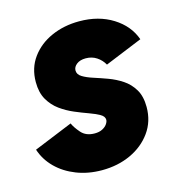

<svg xmlns="http://www.w3.org/2000/svg" viewBox="-89 -612 647 696"><g transform="rotate(-15 235.0 -263.5)"><path d="M210.4 7.8Q158.7 7.8 115 -9.3Q71.3 -26.4 41 -56.6Q10.7 -86.9 -2 -126L143.6 -185.5Q150.9 -168.9 168.7 -148.4Q186.5 -127.9 219.2 -127.9Q236.3 -127.9 248 -134Q259.8 -140.1 265.9 -148.9Q272 -157.7 272 -165Q272 -177.7 256.6 -186.5Q241.2 -195.3 217.3 -203.9Q193.4 -212.4 166.3 -223.9Q139.2 -235.4 115.2 -252.7Q91.3 -270 75.9 -296.6Q60.5 -323.2 60.5 -362.8Q60.5 -415.5 88.9 -454.3Q117.2 -493.2 164.6 -514.2Q211.9 -535.2 269 -535.2Q341.8 -535.2 394.8 -502Q447.8 -468.8 466.8 -415L326.2 -357.4Q315.9 -376 298.1 -387.7Q280.3 -399.4 257.3 -399.4Q235.8 -399.4 223.1 -389.4Q210.4 -379.4 210.4 -366.2Q210.4 -351.1 226.1 -341.6Q241.7 -332 266.1 -324.2Q290.5 -316.4 317.9 -306.4Q345.2 -296.4 369.6 -280.3Q394 -264.2 409.7 -238Q425.3 -211.9 425.3 -171.9Q425.3 -118.2 396.2 -77.6Q367.2 -37.1 318.6 -14.6Q270 7.8 210.4 7.8Z"/></g></svg>

Font: Reddit Sans Black
Style: Italic
Weight: 900
Italic angle: -11.25°
Designer: Stephen Hutchings
Version: Version 1.013